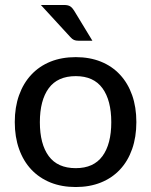

<svg xmlns="http://www.w3.org/2000/svg" viewBox="-20 -746 609 773"><path d="M285 -516Q341 -516 386.2 -497.8Q431.5 -479.5 463.2 -445.2Q495 -411 512 -362.8Q529 -314.5 529 -254.5Q529 -194.5 512 -146Q495 -97.5 463.2 -63.5Q431.5 -29.5 386.2 -11.2Q341 7 285 7Q228.5 7 183.2 -11.2Q138 -29.5 106 -63.5Q74 -97.5 56.8 -146Q39.5 -194.5 39.5 -254.5Q39.5 -314.5 56.8 -362.8Q74 -411 106 -445.2Q138 -479.5 183.2 -497.8Q228.5 -516 285 -516ZM285 -69Q357 -69 392.5 -117.5Q428 -166 428 -254Q428 -342 392.5 -390.8Q357 -439.5 285 -439.5Q212 -439.5 176.2 -390.8Q140.5 -342 140.5 -254Q140.5 -166 176.2 -117.5Q212 -69 285 -69ZM237 -726Q254.5 -726 263 -720.2Q271.5 -714.5 278.5 -703L352 -582H296.5Q285 -582 277.8 -585.2Q270.5 -588.5 263 -597L144.5 -726Z"/></svg>

Font: LatoLatin Medium
Style: Regular
Weight: 500
Designer: Lukasz Dziedzic with Adam Twardoch and Botio Nikoltchev
Foundry: tyPoland Lukasz Dziedzic
Version: Version 2.015; 2015-08-06; http://www.latofonts.com/